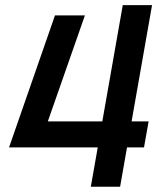

<svg xmlns="http://www.w3.org/2000/svg" viewBox="-20 -713 626 733"><path d="M14.6 -150.4 189.9 -654.3H304.2L127.9 -150.4ZM14.6 -150.4 102.1 -249.5H383.3L366.2 -150.4ZM454.1 -150.4 471.2 -249.5H547.4L529.8 -150.4ZM326.7 0 448.7 -693.4H560.5L438.5 0Z"/></svg>

Font: Cascadia Mono Medium
Style: Italic
Weight: 500
Italic angle: -10°
Monospace: yes
Designer: Aaron Bell
Foundry: Saja Typeworks
Version: Version 2407.024